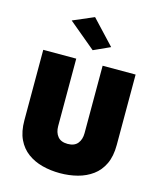

<svg xmlns="http://www.w3.org/2000/svg" viewBox="-145 -1093 1036 1237"><g transform="rotate(15 373.0 -475.0)"><path d="M193 -930 333 -990 483 -830 373 -780ZM65 -700H285V-250Q285 -208 306.5 -181.5Q328 -155 373 -155Q418 -155 439.5 -181.5Q461 -208 461 -250V-700H681V-230Q681 -155 656.5 -103.5Q632 -52 589 -20.5Q546 11 490.5 25.5Q435 40 373 40Q311 40 255.5 25.5Q200 11 157 -20.5Q114 -52 89.5 -103.5Q65 -155 65 -230Z"/></g></svg>

Font: Jost* Black
Style: Regular
Weight: 900
Version: Version 3.7